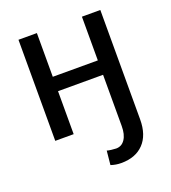

<svg xmlns="http://www.w3.org/2000/svg" viewBox="-135 -628 839 943"><g transform="rotate(-20 284.0 -157.0)"><path d="M166 -528.3V-299.8H401.4V-528.3H497.6V43.5Q497.6 125 455.3 169.2Q413.1 213.4 338.4 213.4Q323.2 213.4 310.3 211.2Q297.4 209 283.7 204.6L291 131.3Q297.4 133.8 313.7 135.7Q330.1 137.7 338.4 137.7Q367.7 137.7 384.5 112.5Q401.4 87.4 401.4 43.5V-224.6H166V0H69.8V-528.3Z"/></g></svg>

Font: GeogebraSans
Style: Regular
Weight: 400
Designer: Google
Version: Version 1.100140; 2013